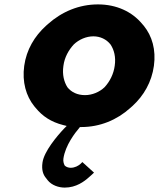

<svg xmlns="http://www.w3.org/2000/svg" viewBox="-20 -555 737 872"><path d="M142 -65C173 -27 212 -1 267 13L283 17L271 29C238 64 180 133 173 183C168 217 176 239 190 255L196 263C215 287 247 297 274 297C326 297 363 269 385 249L393 242C399 237 402 234 407 229L354 181L346 189C336 198 320 207 301 207C292 207 281 204 274 197L273 195C270 189 266 178 268 165C277 104 322 47 340 26L343 22H349C434 22 511 -10 572 -65L581 -73C633 -120 669 -183 679 -256C689 -329 671 -391 633 -438L626 -446C580 -502 509 -535 425 -535C339 -535 261 -502 198 -446L189 -438C137 -391 100 -329 90 -256C80 -183 98 -119 136 -72ZM315 -353C339 -376 372 -390 404 -390C435 -390 463 -377 482 -353C498 -329 507 -296 501 -256C496 -219 479 -185 455 -159C432 -137 399 -123 366 -123C332 -123 304 -136 286 -159C271 -183 262 -216 268 -256C273 -295 292 -328 315 -353Z"/></svg>

Font: Hussar Woodtype
Style: SeBdObl
Weight: 900
Foundry: Cannot Into Space Fonts
Version: Version 1.07